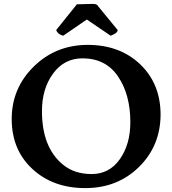

<svg xmlns="http://www.w3.org/2000/svg" viewBox="-20 -952 883 984"><path d="M374 -930Q434 -932 456 -932Q478 -932 483 -920L583 -798Q583 -782 547 -769L425 -852L304 -769Q276 -776 268 -798ZM303 -108Q361 -60 450 -60Q540 -60 594 -136Q648 -212 648 -326Q648 -467 585 -560Q522 -653 403 -653Q309 -653 252 -575Q195 -497 195 -383Q195 -196 303 -108ZM699 -622Q803 -522 803 -364Q802 -204 692 -96Q582 12 417 12Q252 12 146 -86Q40 -184 40 -342Q40 -500 153 -611Q266 -722 430 -722Q594 -722 699 -622Z"/></svg>

Font: Lusitana
Style: Bold
Weight: 700
Designer: Ana Paula Megda
Foundry: Ana Paula Megda
Version: Version 1.001; ttfautohint (v1.4.1)